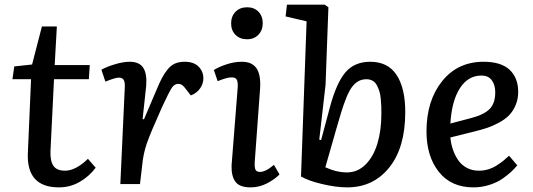

<svg xmlns="http://www.w3.org/2000/svg" viewBox="-20 -787 2280 821"><path d="M41 -502.9 117.2 -511.2 159.2 -673.8H223.1L213.9 -508.8H363.8L359.9 -448.2H210.9L195.8 -140.1Q194.3 -98.1 208.7 -77.6Q223.1 -57.1 257.8 -57.1Q303.7 -57.1 356 -107.9L389.2 -69.8Q360.8 -32.2 320.3 -9Q279.8 14.2 231.9 14.2Q92.8 14.2 99.1 -132.8L112.8 -448.2H33.2Z M513.7 -416Q514.6 -436 508.8 -445.6Q502.9 -455.1 487.8 -455.1Q473.1 -455.1 430.7 -438L413.6 -488.8Q436 -501.5 471.4 -512.2Q506.8 -522.9 534.7 -522.9Q576.2 -522.9 592.8 -496.8Q609.4 -470.7 605 -418.9L589.8 -277.8L595.7 -276.9L648.9 -401.9Q662.6 -434.6 672.6 -453.6Q682.6 -472.7 696.8 -490.2Q710.9 -507.8 728.5 -515.4Q746.1 -522.9 769.5 -522.9Q808.6 -522.9 829.1 -502.2Q849.6 -481.4 849.6 -452.1Q849.6 -428.7 835.4 -408.7Q821.3 -388.7 795.9 -378.9L775.9 -404.8Q766.6 -417.5 759.5 -422.9Q752.4 -428.2 741.7 -428.2Q725.6 -428.2 714.4 -411.1Q703.1 -394 672.9 -329.1Q623.5 -219.2 607.9 -174.1Q592.3 -128.9 587.9 -79.1L578.6 0H494.6Z M1036.6 -755.9Q1066.4 -755.9 1085 -737.1Q1103.5 -718.3 1103.5 -688Q1103.5 -657.7 1085 -638.4Q1066.4 -619.1 1036.6 -619.1Q1005.9 -619.1 987.1 -637.9Q968.3 -656.7 968.3 -687Q968.3 -717.3 987.1 -736.6Q1005.9 -755.9 1036.6 -755.9ZM996.6 -415Q997.6 -436.5 992.4 -446.3Q987.3 -456.1 971.2 -456.1Q964.8 -456.1 958.3 -455.1Q951.7 -454.1 944.6 -451.9Q937.5 -449.7 932.9 -448.2Q928.2 -446.8 920.7 -443.8Q913.1 -440.9 910.6 -439.9L894.5 -487.8Q917 -501.5 949.5 -512.2Q981.9 -522.9 1014.6 -522.9Q1057.1 -522.9 1076.4 -495.6Q1095.7 -468.3 1092.3 -410.2L1069.3 -95.2Q1067.9 -71.8 1072.3 -61.8Q1076.7 -51.8 1092.3 -51.8Q1102.1 -51.8 1113.3 -56.9Q1124.5 -62 1131.6 -66.9Q1138.7 -71.8 1151.4 -82L1175.3 -41Q1154.3 -20 1121.6 -2.9Q1088.9 14.2 1051.3 14.2Q1004.4 14.2 986.6 -10Q968.8 -34.2 970.2 -80.1Z M1464.8 14.2Q1417 14.2 1358.2 0.2Q1299.3 -13.7 1267.1 -32.2L1291 -695.8L1201.2 -716.8L1207 -767.1H1368.2L1384.3 -755.9L1372.1 -424.8L1345.2 -189.9L1353 -188L1390.1 -326.2Q1418 -431.6 1456.8 -477.3Q1495.6 -522.9 1563 -522.9Q1638.7 -522.9 1675.8 -466.6Q1712.9 -410.2 1712.9 -308.1Q1712.9 -155.8 1644.5 -70.8Q1576.2 14.2 1464.8 14.2ZM1546.9 -448.2Q1526.9 -448.2 1511.5 -439.2Q1496.1 -430.2 1484.1 -413.6Q1472.2 -397 1460.9 -369.1Q1449.7 -341.3 1439.7 -308.8Q1429.7 -276.4 1416.5 -230.5Q1414.1 -221.7 1412.8 -217Q1411.6 -212.4 1409.4 -204.8Q1407.2 -197.3 1405.3 -190.9L1371.1 -71.8Q1418.5 -49.8 1463.9 -49.8Q1509.3 -49.8 1543 -83.3Q1576.7 -116.7 1593.8 -173.1Q1610.8 -229.5 1610.8 -300.8Q1610.8 -319.8 1610.4 -332Q1609.9 -344.2 1608.2 -364Q1606.4 -383.8 1602.3 -396.5Q1598.1 -409.2 1591.6 -422.1Q1585 -435.1 1573.5 -441.7Q1562 -448.2 1546.9 -448.2Z M2047.9 -522.9Q2122.6 -522.9 2159.2 -488.5Q2195.8 -454.1 2195.8 -394Q2195.8 -362.3 2184.3 -336.2Q2172.9 -310.1 2155.8 -293Q2138.7 -275.9 2112.5 -262Q2086.4 -248 2063 -240.2Q2039.6 -232.4 2009.8 -225.1L1905.8 -199.2Q1908.2 -172.9 1916.3 -148.7Q1924.3 -124.5 1938.5 -103.3Q1952.6 -82 1975.6 -69.6Q1998.5 -57.1 2027.8 -57.1Q2048.8 -57.1 2068.1 -63Q2087.4 -68.8 2104.7 -80.1Q2122.1 -91.3 2132.3 -99.6Q2142.6 -107.9 2156.7 -121.1L2191.9 -80.1Q2180.7 -66.4 2166.3 -52.7Q2151.9 -39.1 2128.2 -22.7Q2104.5 -6.3 2072 3.9Q2039.6 14.2 2003.9 14.2Q1909.2 14.2 1856.4 -52.2Q1803.7 -118.7 1803.7 -225.1Q1803.7 -356.4 1870.4 -439.7Q1937 -522.9 2047.9 -522.9ZM2097.7 -392.1Q2097.7 -423.8 2083 -443.8Q2068.4 -463.9 2038.6 -463.9Q1981.4 -463.9 1946.5 -409.7Q1911.6 -355.5 1905.8 -258.8L1994.6 -282.2Q2049.3 -296.4 2073.5 -320.8Q2097.7 -345.2 2097.7 -392.1Z"/></svg>

Font: Literata Book Medium
Style: Italic
Weight: 500
Italic angle: -3°
Designer: Latin by Veronika Burian and Jose Scaglione. Greek by Irene Vlachou. Cyrillic by Vera Evstafieva
Foundry: TypeTogether
Version: Version 1.003;PS 001.003;hotconv 1.0.88;makeotf.lib2.5.64775